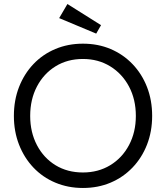

<svg xmlns="http://www.w3.org/2000/svg" viewBox="-20 -924 825 954"><path d="M392 10Q318 10 255 -16.5Q192 -43 146 -91.5Q100 -140 74.5 -205.5Q49 -271 49 -348Q49 -426 74.5 -491.5Q100 -557 146 -605.5Q192 -654 255 -680.5Q318 -707 392 -707Q467 -707 529.5 -680.5Q592 -654 638.5 -605.5Q685 -557 710.5 -491.5Q736 -426 736 -348Q736 -271 710.5 -205.5Q685 -140 638.5 -91.5Q592 -43 529.5 -16.5Q467 10 392 10ZM392 -67Q468 -67 527.5 -103Q587 -139 621 -203Q655 -267 655 -348Q655 -430 621 -494Q587 -558 527.5 -594.5Q468 -631 392 -631Q315 -631 256 -594.5Q197 -558 163.5 -494Q130 -430 130 -348Q130 -267 163.5 -203Q197 -139 256 -103Q315 -67 392 -67ZM458 -757 274 -834 315 -904 482 -799Z"/></svg>

Font: Lexend Light
Style: Regular
Weight: 300
Designer: Bonnie Shaver-Troup, Thomas Jockin
Foundry: Lexend
Version: Version 1.007; ttfautohint (v1.8.3)